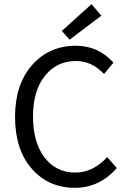

<svg xmlns="http://www.w3.org/2000/svg" viewBox="-20 -887 611 919"><path d="M338 12Q212 12 132 -79.5Q52 -171 52 -328Q52 -483 133.5 -575.5Q215 -668 343 -668Q451 -668 523 -587L478 -533Q419 -595 344 -595Q251 -595 194.5 -523.5Q138 -452 138 -330Q138 -206 193 -133.5Q248 -61 341 -61Q425 -61 493 -135L539 -83Q457 12 338 12ZM313 -697 276 -739 418 -867 465 -812Z"/></svg>

Font: Toshiba Sans
Style: Regular
Weight: 400
Designer: Paul D. Hunt
Foundry: Toshiba Corporation
Version: Version 2.020;PS 2.0;hotconv 1.0.86;makeotf.lib2.5.63406